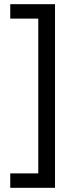

<svg xmlns="http://www.w3.org/2000/svg" viewBox="-20 -738 357 918"><path d="M29 91V160H243V-718H29V-649H163V91Z"/></svg>

Font: Noto Sans Lao Looped Condensed
Style: Regular
Weight: 400
Width: 3
Designer: Mark Frömberg, Ben Mitchell
Foundry: The Fontpad Ltd
Version: Version 1.003